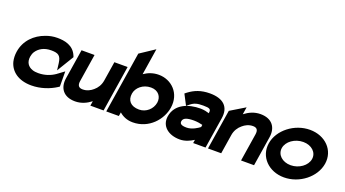

<svg xmlns="http://www.w3.org/2000/svg" viewBox="-53 -1174 3044 1692"><g transform="rotate(20 1469.0 -327.5)"><path d="M43 -225C38 -192 39 -160 46 -131C68 -48 142 11 265 11C352 11 434 -19 493 -57L506 -66L505 -208L440 -160C400 -132 347 -112 285 -112C265 -112 246 -114 230 -120C187 -135 161 -170 170 -226C173 -242 178 -258 187 -272C213 -311 258 -340 326 -340C392 -340 417 -325 426 -257L434 -192L530 -350L526 -361C491 -449 405 -462 340 -462C302 -462 266 -455 232 -442C139 -409 60 -335 43 -225Z M532 -154C517 -60 565 11 675 11C733 11 782 -12 823 -44L816 0H940L1008 -432H884L855 -249C848 -206 826 -172 798 -149C774 -128 742 -111 703 -111C665 -111 651 -131 657 -172L698 -432H576Z M965 0H1083L1089 -36C1119 -9 1161 11 1216 11C1368 11 1471 -110 1489 -226C1511 -366 1410 -462 1291 -462C1238 -462 1193 -445 1154 -418L1193 -666L1056 -575ZM1124 -226C1133 -281 1188 -333 1265 -333C1335 -333 1370 -282 1361 -226C1351 -164 1296 -114 1230 -114C1151 -114 1113 -159 1124 -226Z M1489 -145C1474 -49 1551 11 1657 11C1707 11 1751 -10 1785 -32L1780 0H1896L1942 -292C1960 -404 1894 -462 1771 -462C1686 -462 1628 -437 1577 -399L1558 -384L1609 -286L1633 -306C1668 -334 1695 -341 1752 -341C1812 -341 1825 -333 1820 -299V-294C1801 -300 1771 -308 1738 -308C1625 -308 1508 -265 1489 -145ZM1616 -146C1621 -177 1655 -189 1719 -189C1750 -189 1782 -183 1801 -178L1798 -157C1781 -143 1729 -108 1679 -108C1630 -108 1612 -120 1616 -146Z M1919 0H2043L2072 -183C2079 -226 2102 -260 2130 -283C2154 -304 2186 -321 2225 -321C2263 -321 2276 -301 2270 -260L2229 0H2351L2395 -278C2410 -372 2362 -443 2252 -443C2194 -443 2145 -420 2104 -388L2115 -457L1978 -374Z M2407 -226C2386 -95 2490 11 2634 11C2779 11 2914 -95 2935 -226C2956 -357 2854 -462 2709 -462C2565 -462 2428 -357 2407 -226ZM2529 -226C2539 -290 2611 -341 2690 -341C2768 -341 2823 -290 2813 -226C2803 -162 2731 -110 2653 -110C2574 -110 2519 -162 2529 -226Z"/></g></svg>

Font: Charger Pro
Style: UltraObl
Weight: 900
Designer: Jasper
Foundry: Cannot Into Space Fonts
Version: Version 1.09